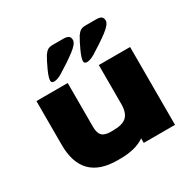

<svg xmlns="http://www.w3.org/2000/svg" viewBox="-149 -800 956 957"><g transform="rotate(-30 329.5 -321.0)"><path d="M599 -448V0H419V-26Q368 10 277 10H263Q60 10 60 -196V-448H240V-196Q240 -160 255 -145Q270 -130 304 -130H318Q373 -130 396 -152Q419 -174 419 -224V-448ZM410 -623Q420 -638 430.5 -645Q441 -652 460 -652H521Q541 -652 550.5 -645.5Q560 -639 560 -623Q560 -602 519.5 -571.5Q479 -541 420 -505Q394 -490 376 -490Q360 -490 360 -504Q360 -521 377.5 -559.5Q395 -598 410 -623ZM220 -621Q230 -636 240.5 -643Q251 -650 270 -650H331Q351 -650 360.5 -643.5Q370 -637 370 -621Q370 -600 329.5 -569.5Q289 -539 230 -503Q204 -488 186 -488Q170 -488 170 -502Q170 -519 187.5 -557.5Q205 -596 220 -621Z"/></g></svg>

Font: Dashboard
Style: Regular
Weight: 400
Designer: jaiki
Version: Version 1.000